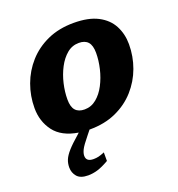

<svg xmlns="http://www.w3.org/2000/svg" viewBox="-137 -645 917 989"><g transform="rotate(-20 321.5 -150.0)"><path d="M245 38Q211.5 79 202.2 97.8Q193 116.5 193 131Q193 163 233 163Q247.5 163 260.8 160Q274 157 294 148.5V195.5Q256.5 217 230 224.8Q203.5 232.5 178.5 232.5Q136.5 232.5 118.2 211.2Q100 190 100 161Q100 138.5 108 119Q116 99.5 137.2 75.5Q158.5 51.5 199 16.5L207.5 8.5Q118 -6 77.2 -60.2Q36.5 -114.5 36.5 -187.5Q36.5 -254 59 -315.5Q81.5 -377 125 -425.8Q168.5 -474.5 231.5 -503Q294.5 -531.5 375.5 -531.5Q456.5 -531.5 507.5 -505Q558.5 -478.5 582.5 -432.8Q606.5 -387 606.5 -331Q606.5 -264.5 584 -203Q561.5 -141.5 518 -92.8Q474.5 -44 411.5 -15.5Q348.5 13 267.5 13H265ZM277.5 -93Q314 -93 342.8 -116.8Q371.5 -140.5 391.2 -178.5Q411 -216.5 421.5 -261Q432 -305.5 432 -347Q432 -388 415.2 -406.8Q398.5 -425.5 365.5 -425.5Q328.5 -425.5 300 -401.8Q271.5 -378 251.5 -339.8Q231.5 -301.5 221.2 -257.2Q211 -213 211 -171.5Q211 -130.5 227.8 -111.8Q244.5 -93 277.5 -93Z"/></g></svg>

Font: Newsreader Caption
Style: Bold Italic
Weight: 700
Italic angle: -17°
Designer: Hugues Gentile
Foundry: Production Type
Version: Version 1.001